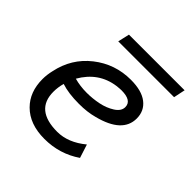

<svg xmlns="http://www.w3.org/2000/svg" viewBox="-145 -627 749 749"><g transform="rotate(45 229.0 -252.5)"><path d="M404 -303Q404 -224 286 -194Q250 -184 204 -184Q146 -184 107 -197Q100 -172 100 -147Q100 -47 221 -47Q281 -47 338 -94L356 -38Q289 8 205 8Q124 8 78 -38Q35 -81 35 -152Q35 -176 41 -201Q59 -288 126.5 -341Q194 -394 281 -394Q341 -394 372.5 -369.5Q404 -345 404 -303ZM284 -339Q276 -339 258 -337Q172 -325 126 -245Q158 -236 195 -236Q227 -236 259 -242.5Q291 -249 316 -265Q341 -281 341 -303Q341 -339 284 -339ZM151 -513H458L448 -465H140Z"/></g></svg>

Font: GFS Neohellenic Rg
Style: Italic
Weight: 400
Italic angle: -12°
Designer: Takis Katsoulidis and George D. Matthiopoulos
Foundry: Takis Katsoulidis and George D. Matthiopoulos
Version: Version 1.0